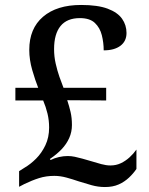

<svg xmlns="http://www.w3.org/2000/svg" viewBox="-20 -744 599 774"><path d="M403 10Q376 10 349 2.5Q322 -5 297 -13Q274 -21 248.5 -28Q223 -35 199 -35Q166 -35 137.5 -26Q109 -17 78 -2L57 9V-54L79 -68Q103 -82 125.5 -104.5Q148 -127 163 -158.5Q178 -190 178 -230Q178 -259 171.5 -286Q165 -313 154 -339H42V-390H134Q122 -420 110 -461.5Q98 -503 98 -543Q98 -629 153.5 -676.5Q209 -724 307 -724Q374 -724 414 -709Q454 -694 472 -668.5Q490 -643 490 -611Q490 -578 465.5 -559.5Q441 -541 398 -541Q398 -572 390.5 -602Q383 -632 362.5 -651.5Q342 -671 302 -671Q250 -671 224 -639Q198 -607 198 -546Q198 -516 204.5 -487.5Q211 -459 219.5 -434.5Q228 -410 236 -390H408V-339L251 -340Q259 -316 264.5 -292.5Q270 -269 270 -240Q270 -212 259 -187.5Q248 -163 228.5 -142.5Q209 -122 181 -103L184 -99Q200 -107 218 -111Q236 -115 253 -115Q267 -115 281.5 -112Q296 -109 312 -104.5Q328 -100 345 -95Q368 -88 388 -82.5Q408 -77 425 -77Q448 -77 467 -86Q486 -95 502 -109.5Q518 -124 530 -141V-63Q518 -45 500 -28Q482 -11 458.5 -0.5Q435 10 403 10Z"/></svg>

Font: Noto Serif Kannada Medium
Style: Regular
Weight: 500
Version: Version 2.003